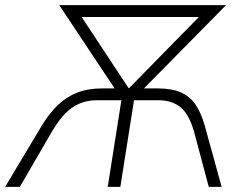

<svg xmlns="http://www.w3.org/2000/svg" viewBox="-38 -725 944 745"><path d="M-18 0 125 -239Q153 -285 186 -317Q219 -349 261.5 -365.5Q304 -382 359 -382H428L424 -356L192 -705H839L495 -356L500 -382H573Q628 -382 663.5 -366.5Q699 -351 720.5 -319.5Q742 -288 756 -239L822 0H772L716 -210Q697 -280 663.5 -308Q630 -336 577 -336H482L429 0H380L433 -336H337Q285 -336 243.5 -308.5Q202 -281 161 -210L39 0ZM461 -383H463L766 -692L775 -659H239L257 -692Z"/></svg>

Font: Nunito Sans 7pt SemiCondensed ExtraLight
Style: Italic
Weight: 250
Width: 4
Italic angle: -9°
Designer: Vernon Adams
Foundry: Vernon Adams
Version: Version 3.101;gftools[0.9.27]